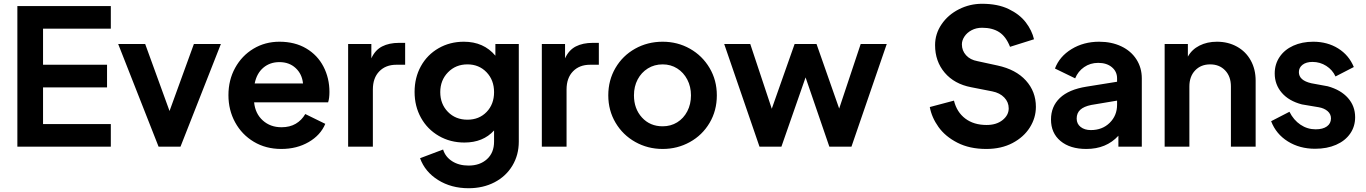

<svg xmlns="http://www.w3.org/2000/svg" viewBox="-20 -777 7235 1017"><path d="M72 -745H567V-625H208V-434H547V-314H208V-120H567V0H72Z M606 -544H749L878 -189L1007 -544H1150L936 0H820Z M1190 -273Q1190 -353 1225.5 -417.5Q1261 -482 1322.5 -519Q1384 -556 1460 -556Q1542 -556 1602 -520.5Q1662 -485 1693.5 -424Q1725 -363 1725 -290Q1725 -256 1718 -235H1326Q1332 -175 1372 -139Q1412 -103 1471 -103Q1515 -103 1546.5 -121.5Q1578 -140 1597 -173L1703 -121Q1678 -61 1615 -24.5Q1552 12 1470 12Q1388 12 1324.5 -26Q1261 -64 1225.5 -129Q1190 -194 1190 -273ZM1585 -335Q1580 -385 1546 -416.5Q1512 -448 1460 -448Q1410 -448 1375 -418.5Q1340 -389 1329 -335Z M1824 -544H1947V-468Q1967 -512 2004 -531Q2041 -550 2094 -550H2126V-434H2079Q2023 -434 1989 -399Q1955 -364 1955 -303V0H1824Z M2205 61 2327 15Q2339 54 2375 77Q2411 100 2462 100Q2522 100 2559.5 66Q2597 32 2597 -27V-86Q2539 -22 2440 -22Q2365 -22 2304.5 -57Q2244 -92 2210 -153Q2176 -214 2176 -290Q2176 -366 2209.5 -426.5Q2243 -487 2303 -521.5Q2363 -556 2437 -556Q2542 -556 2604 -482V-544H2728V-27Q2728 44 2694 100.5Q2660 157 2599.5 188.5Q2539 220 2462 220Q2370 220 2300.5 176.5Q2231 133 2205 61ZM2456 -143Q2518 -143 2557.5 -184Q2597 -225 2597 -289Q2597 -353 2557 -394.5Q2517 -436 2456 -436Q2394 -436 2353 -394Q2312 -352 2312 -289Q2312 -226 2352.5 -184.5Q2393 -143 2456 -143Z M2850 -544H2973V-468Q2993 -512 3030 -531Q3067 -550 3120 -550H3152V-434H3105Q3049 -434 3015 -399Q2981 -364 2981 -303V0H2850Z M3202 -272Q3202 -352 3240 -417Q3278 -482 3344 -519Q3410 -556 3490 -556Q3569 -556 3634.5 -519Q3700 -482 3738.5 -417Q3777 -352 3777 -272Q3777 -191 3738.5 -126Q3700 -61 3634 -24.5Q3568 12 3490 12Q3411 12 3345 -25Q3279 -62 3240.5 -127Q3202 -192 3202 -272ZM3490 -108Q3533 -108 3567 -129Q3601 -150 3620.5 -187.5Q3640 -225 3640 -272Q3640 -318 3620.5 -355.5Q3601 -393 3567 -414.5Q3533 -436 3490 -436Q3446 -436 3411.5 -414.5Q3377 -393 3357.5 -356Q3338 -319 3338 -272Q3338 -201 3380.5 -154.5Q3423 -108 3490 -108Z M3816 -544H3954L4068 -201L4189 -544H4305L4425 -202L4539 -544H4677L4490 0H4373L4247 -367L4119 0H4003Z M4905 -210 5033 -244Q5048 -183 5093 -149Q5138 -115 5206 -115Q5258 -115 5290.5 -141Q5323 -167 5323 -203Q5323 -236 5299.5 -260.5Q5276 -285 5236 -293L5124 -315Q5035 -332 4984 -392Q4933 -452 4933 -538Q4933 -598 4967.5 -648.5Q5002 -699 5059.5 -728Q5117 -757 5182 -757Q5265 -757 5323 -729Q5381 -701 5413.5 -658.5Q5446 -616 5457 -569L5330 -529Q5309 -583 5273 -606.5Q5237 -630 5182 -630Q5151 -630 5126.5 -617Q5102 -604 5088.5 -583.5Q5075 -563 5075 -542Q5075 -509 5097 -484.5Q5119 -460 5158 -453L5264 -430Q5361 -409 5414 -350.5Q5467 -292 5467 -211Q5467 -153 5435 -102Q5403 -51 5343.5 -19.5Q5284 12 5204 12Q5116 12 5051.5 -21Q4987 -54 4951 -104.5Q4915 -155 4905 -210Z M5547 -144Q5547 -213 5594 -258Q5641 -303 5735 -318L5897 -344V-362Q5897 -398 5869.5 -421Q5842 -444 5797 -444Q5755 -444 5722.5 -421.5Q5690 -399 5675 -362L5568 -414Q5592 -478 5656 -517Q5720 -556 5802 -556Q5868 -556 5919.5 -531.5Q5971 -507 5999.5 -462.5Q6028 -418 6028 -362V0H5904V-58Q5840 12 5734 12Q5648 12 5597.5 -30Q5547 -72 5547 -144ZM5758 -88Q5819 -88 5858 -126.5Q5897 -165 5897 -222V-244L5760 -221Q5721 -213 5702 -195.5Q5683 -178 5683 -149Q5683 -121 5704 -104.5Q5725 -88 5758 -88Z M6149 -544H6272V-477Q6293 -515 6333.5 -535.5Q6374 -556 6426 -556Q6485 -556 6532 -530Q6579 -504 6605 -457Q6631 -410 6631 -350V0H6500V-319Q6500 -372 6469.5 -404Q6439 -436 6390 -436Q6341 -436 6310.5 -404Q6280 -372 6280 -319V0H6149Z M6713 -135 6810 -185Q6832 -141 6868.5 -116.5Q6905 -92 6949 -92Q6987 -92 7008.5 -107.5Q7030 -123 7030 -150Q7030 -173 7012 -188.5Q6994 -204 6965 -209L6876 -224Q6807 -242 6769.5 -285.5Q6732 -329 6732 -388Q6732 -437 6758 -475.5Q6784 -514 6830.5 -535Q6877 -556 6936 -556Q7011 -556 7068 -520.5Q7125 -485 7151 -422L7054 -372Q7038 -407 7005 -428Q6972 -449 6932 -449Q6899 -449 6879.5 -434Q6860 -419 6860 -395Q6860 -351 6926 -336L7013 -320Q7082 -301 7120 -258Q7158 -215 7158 -156Q7158 -107 7131.5 -69Q7105 -31 7057 -10Q7009 11 6946 11Q6864 11 6801.5 -28Q6739 -67 6713 -135Z"/></svg>

Font: Evergrow Sans
Style: Bold
Weight: 700
Foundry: 10Web
Version: Version 1.000